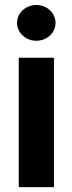

<svg xmlns="http://www.w3.org/2000/svg" viewBox="-20 -767 297 787"><path d="M56.9 -530.3H201.1V0H56.9ZM49.7 -673.3Q49.7 -693.3 60.5 -710.2Q71.4 -727 89.5 -736.8Q107.6 -746.6 128.7 -746.6Q150.3 -746.6 168.4 -736.8Q186.5 -727 197.1 -710.2Q207.6 -693.3 207.6 -673.3Q207.6 -653.7 197.1 -636.6Q186.5 -619.5 168.4 -609.7Q150.3 -599.9 128.7 -599.9Q107.6 -599.9 89.5 -609.7Q71.4 -619.5 60.5 -636.6Q49.7 -653.7 49.7 -673.3Z"/></svg>

Font: Pretendard JP Variable
Style: Regular
Weight: 400
Designer: Base glyphs from Inter by Rasmus Andersson; Hangul glyphs from Noto Sans CJK(Source Han Sans) by Jang Soo-young and Kang
Foundry: Kil Hyung-jin
Version: Version 1.307;Glyphs 3.2 (3192)